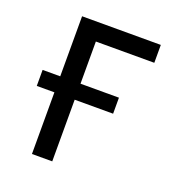

<svg xmlns="http://www.w3.org/2000/svg" viewBox="-102 -596 611 676"><g transform="rotate(20 204.0 -258.0)"><path d="M92 0V-231H26V-291H92V-516H387V-449H168V-291H312V-231H168V0Z"/></g></svg>

Font: IBM Plex Sans Condensed
Style: Regular
Weight: 400
Width: 3
Designer: Mike Abbink, Paul van der Laan, Pieter van Rosmalen
Foundry: Bold Monday
Version: Version 3.201